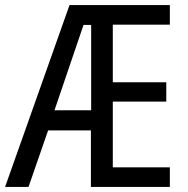

<svg xmlns="http://www.w3.org/2000/svg" viewBox="-22 -734 738 754"><path d="M645 0V-77H421V-335H631V-411H421V-637H645V-714H251L-2 0H90L167 -222H335V0ZM192 -301 306 -636H336V-301Z"/></svg>

Font: Noto Sans Kannada Condensed
Style: Regular
Weight: 400
Width: 3
Designer: Jelle Bosma - Monotype Design Team
Foundry: Monotype Imaging Inc.
Version: Version 2.005